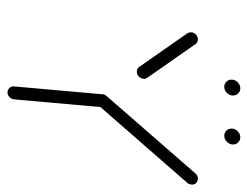

<svg xmlns="http://www.w3.org/2000/svg" viewBox="-96 -578 674 523"><g transform="rotate(90 241.5 -317.0)"><path d="M255.9 -273Q263 -273 268 -267.8Q273 -262.6 272.2 -255.2L251.1 -17.8Q250.4 -10.4 244.8 -5.2Q239.3 0 232.2 0Q225.2 0 220.2 -5.2Q215.2 -10.4 215.9 -17.8L237 -255.2Q237.8 -262.6 243.3 -267.8Q248.9 -273 255.9 -273ZM195.2 -372.2Q195.2 -364.1 189.4 -358.1Q183.7 -352.2 175.9 -352.2Q167.4 -352.2 162.6 -358.9L71.1 -490Q68.5 -494.4 68.5 -499.3Q68.5 -507.4 74.3 -513Q80 -518.5 87.4 -518.5Q95.9 -518.5 100.7 -511.9L192.6 -380.4Q195.2 -376.7 195.2 -372.2ZM467.4 -518.5Q474.1 -518.5 478.7 -514.1Q483.3 -509.6 483.3 -503Q483.3 -495.2 478.9 -490L267.8 -248.1Q261.9 -241.5 253.3 -241.5Q246.3 -241.5 241.7 -246.1Q237 -250.7 237 -257.4Q237 -263.3 241.9 -269.6L453.3 -512.2Q458.5 -518.5 467.4 -518.5ZM330.7 -610.4Q330.7 -620 338 -627Q345.2 -634.1 354.4 -634.1Q362.6 -634.1 368.3 -628.3Q374.1 -622.6 374.1 -614.1Q374.1 -604.8 367 -597.6Q360 -590.4 350.4 -590.4Q342.2 -590.4 336.5 -596.1Q330.7 -601.9 330.7 -610.4ZM197.4 -610.4Q197.4 -620 204.6 -627Q211.9 -634.1 221.1 -634.1Q229.3 -634.1 235 -628.3Q240.7 -622.6 240.7 -614.1Q240.7 -604.8 233.7 -597.6Q226.7 -590.4 217 -590.4Q208.9 -590.4 203.1 -596.1Q197.4 -601.9 197.4 -610.4Z"/></g></svg>

Font: 26F Galaxy Sans Light
Style: Italic
Weight: 300
Italic angle: -5°
Designer: C₂₉H₂₅N₃O₅
Version: Version 1.200